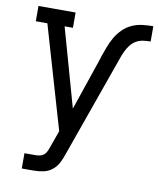

<svg xmlns="http://www.w3.org/2000/svg" viewBox="-83 -585 715 866"><g transform="rotate(10 274.5 -152.5)"><path d="M76 215V145H129Q140 145 151 141.5Q162 138 169 130Q176 122 180 111.5Q184 101 188 90L213 20L76 -450H23V-520H193V-450H155L256 -91L341 -341Q341 -341 341 -341Q341 -341 341 -341V-343Q349 -366 358 -390Q367 -414 379.5 -435.5Q392 -457 410 -475Q428 -493 451 -503.5Q474 -514 499 -517Q524 -520 549 -520V-450Q532 -450 514.5 -447.5Q497 -445 482 -436Q467 -427 456.5 -413Q446 -399 438.5 -383Q431 -367 425.5 -350.5Q420 -334 414 -318L261 113Q254 135 243.5 156Q233 177 215 191.5Q197 206 174.5 210.5Q152 215 129 215Z"/></g></svg>

Font: Iosevka Slab
Style: Regular
Weight: 400
Monospace: yes
Designer: Belleve Invis
Foundry: Belleve Invis
Version: Version 11.2.4; ttfautohint (v1.8.3)